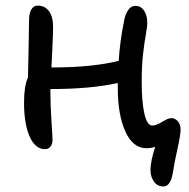

<svg xmlns="http://www.w3.org/2000/svg" viewBox="-20 -528 682 694"><path d="M143.1 11.2Q107.4 11.2 87.2 -34.4Q66.9 -80.1 66.9 -157.2Q66.9 -217.3 81.1 -248Q81.5 -274.9 83.3 -348.4Q85 -421.9 85 -455.1Q85 -479 93 -493.4Q101.1 -507.8 116.2 -507.8Q142.1 -507.8 157 -487.8Q171.9 -467.8 171.9 -429.2Q171.9 -407.2 169.2 -351.6Q166.5 -295.9 166 -284.2H168Q313.5 -284.2 409.2 -308.1Q413.1 -376.5 428.2 -451.2Q432.1 -474.6 442.6 -490.7Q453.1 -506.8 469.2 -506.8Q488.8 -506.8 500.5 -490Q512.2 -473.1 512.2 -448.2Q512.2 -429.2 507.1 -402.3Q502 -375.5 497.1 -332.8Q492.2 -290 492.2 -232.9Q492.2 -159.2 502 -116.7Q511.7 -74.2 530.8 -74.2Q544.9 -74.2 566.4 -87.6Q587.9 -101.1 599.1 -101.1Q612.8 -101.1 622.8 -89.6Q632.8 -78.1 632.8 -59.1Q632.8 -40.5 621.3 10.7Q609.9 62 606 89.8Q597.7 146 570.8 146Q548.3 146 536.1 127.9Q523.9 109.9 523.9 86.9Q523.9 55.2 541 2.9Q524.9 7.8 509.8 7.8Q460.4 7.8 433.1 -52.7Q405.8 -113.3 405.8 -209V-228Q307.6 -206.1 162.1 -206.1V-193.8Q162.1 -149.4 166 -90.6Q169.9 -31.7 169.9 -22Q169.9 -7.3 162.4 2Q154.8 11.2 143.1 11.2Z"/></svg>

Font: Shantell Sans Normal
Style: Regular
Weight: 400
Designer: Stephen Nixon, Anya Danilova, Shantell Martin
Foundry: Arrow Type
Version: Version 1.006;[559af2be0]